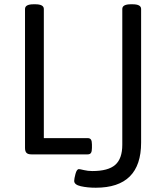

<svg xmlns="http://www.w3.org/2000/svg" viewBox="-20 -722 765 898"><path d="M97 -30V-680Q97 -702 137 -702H145Q185 -702 185 -680V-76H390Q401 -76 405.5 -69Q410 -62 410 -46V-30Q410 -14 405.5 -7Q401 0 390 0H127Q111 0 104 -7Q97 -14 97 -30ZM327 124Q327 114 333 91.5Q339 69 349 69Q354 69 372.5 73.5Q391 78 412 78Q486 78 519 49Q552 20 552 -45V-680Q552 -702 592 -702H600Q640 -702 640 -680V-55Q640 156 428 156Q389 156 358 149Q327 142 327 124Z"/></svg>

Font: Asap-Regular
Style: Regular
Weight: 400
Designer: Pablo Cosgaya
Foundry: Omnibus-Type
Version: Version 2.000; ttfautohint (v1.8)